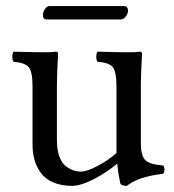

<svg xmlns="http://www.w3.org/2000/svg" viewBox="-20 -601 571 631"><path d="M375 0Q368.2 -31.2 365.2 -63Q327.1 -31.7 285.9 -11Q244.6 9.8 216.8 9.8Q181.2 9.8 155 -1.5Q128.9 -12.7 114.5 -32.5Q100.1 -52.2 93.5 -75.4Q86.9 -98.6 86.9 -126V-317.9Q86.9 -365.2 74.5 -380.1Q62 -395 24.9 -397.9Q20.5 -402.3 20.5 -414.6Q20.5 -426.8 24.9 -431.2Q93.3 -429.2 127.9 -429.2Q153.3 -429.2 163.1 -431.2Q170.9 -431.2 170.9 -424.8Q167 -351.6 167 -321.8V-140.1Q167 -108.9 175 -86.9Q183.1 -64.9 196.3 -54.9Q209.5 -44.9 221.7 -41Q233.9 -37.1 247.1 -37.1Q265.6 -37.1 300.8 -55.7Q335.9 -74.2 362.8 -98.1V-124V-316.9Q362.8 -365.2 350.6 -380.4Q338.4 -395.5 300.8 -397.9Q296.4 -402.3 296.4 -414.6Q296.4 -426.8 300.8 -431.2Q369.1 -429.2 402.8 -429.2Q429.2 -429.2 439 -431.2Q446.8 -431.2 446.8 -424.8Q442.9 -351.6 442.9 -321.8V-129.9Q442.9 -91.3 456.5 -75.9Q470.2 -60.5 516.1 -57.1Q520.5 -52.7 520.5 -43.5Q520.5 -34.2 516.1 -29.8Q434.1 -20.5 397 9.8Q376.5 9.8 375 0ZM377 -537.1H132.8Q121.1 -537.1 121.1 -551.8Q121.1 -561.5 127.7 -571.3Q134.3 -581.1 143.1 -581.1H387.2Q394 -581.1 397.5 -576.7Q400.9 -572.3 400.9 -566.9Q400.9 -557.1 393.6 -547.1Q386.2 -537.1 377 -537.1Z"/></svg>

Font: Common Serif
Style: Regular
Weight: 400
Designer: Philipp H. Poll, Khaled Hosny
Foundry: Stefan Peev, Context Ltd.
Version: Version 1.026